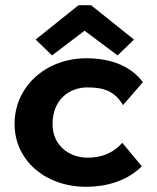

<svg xmlns="http://www.w3.org/2000/svg" viewBox="-20 -706 603 738"><path d="M180 -493 305 -588 432 -493 495 -554 330 -686H282L117 -554ZM311 12C386 12 468 -9 525 -67L450 -157C410 -112 362 -100 316 -100C247 -100 182 -146 182 -229C182 -322 245 -370 316 -370C378 -370 421 -356 453 -302L529 -390C486 -449 411 -482 312 -482C155 -482 36 -372 36 -230C36 -88 156 12 311 12Z"/></svg>

Font: Inconsolata SemiExpanded Black
Style: Regular
Weight: 900
Width: 6
Monospace: yes
Designer: Raph Levien, Cyreal, Brenton Simpson
Foundry: Raph Levien, Cyreal, Google
Version: Version 3.100